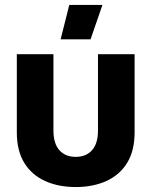

<svg xmlns="http://www.w3.org/2000/svg" viewBox="-20 -744 612 776"><path d="M286 12Q216 12 162 -12.5Q108 -37 78 -86Q48 -135 48 -209V-525H196V-216Q196 -164 220 -137Q244 -110 286 -110Q328 -110 352 -137Q376 -164 376 -216V-525H524V-209Q524 -135 494 -86Q464 -37 410 -12.5Q356 12 286 12ZM225 -585 260 -724H394L346 -585Z"/></svg>

Font: TikTok Sans 24pt
Style: Bold
Weight: 700
Version: Version 4.000